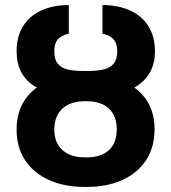

<svg xmlns="http://www.w3.org/2000/svg" viewBox="-20 -737 684 767"><path d="M597.4 -220.8Q597.4 -148.9 563.4 -97Q529.4 -45.2 468.4 -17.8Q407.3 9.7 327.6 9.7H317.4Q237.2 9.7 176 -17.8Q114.7 -45.2 80.5 -96.7Q46.3 -148.2 46.3 -219.4Q46.3 -288.9 79.5 -338.3Q112.7 -387.7 173.8 -413Q234.9 -438.4 317.4 -438.4H327.6Q409.3 -438.4 470.1 -413Q531 -387.7 564.2 -338.7Q597.4 -289.8 597.4 -220.8ZM196.9 -219.4Q196.9 -183.8 211.8 -158.9Q226.8 -134 253.7 -121.2Q280.6 -108.4 317.4 -108.4H327.6Q383.5 -108.4 414.9 -137.1Q446.3 -165.7 446.5 -220.8Q446.5 -256.5 432.1 -281.7Q417.7 -306.9 390.9 -319.8Q364 -332.7 327.6 -332.7H317.4Q280.5 -332.7 253.5 -319.6Q226.4 -306.5 211.6 -280.9Q196.9 -255.4 196.9 -219.4ZM448.4 -532Q448.2 -552.3 442.1 -566.4Q436.1 -580.5 422.9 -589.1Q409.7 -597.8 389.4 -602.6V-716.9Q453.1 -716.4 500.3 -694.9Q547.6 -673.4 573.3 -631.9Q599 -590.3 599 -532Q599 -468.9 565.6 -427.9Q532.2 -386.9 471.7 -367.7Q411.2 -348.5 328.6 -348.5H314.8Q188.5 -348.5 117.5 -393.1Q46.5 -437.7 46.3 -532Q46.3 -590.5 71.8 -632Q97.2 -673.4 144.2 -694.9Q191.2 -716.4 254.8 -716.9V-602.6Q224.2 -595.5 210.5 -579Q196.7 -562.6 196.9 -532Q196.9 -499.5 210.8 -482.6Q224.6 -465.7 249.7 -459.5Q274.7 -453.4 314.8 -453.4H328.6Q368.6 -453.4 394.4 -459.7Q420.2 -466 434.3 -483.1Q448.4 -500.1 448.4 -532Z"/></svg>

Font: Pretendard Variable
Style: Regular
Weight: 400
Designer: Base glyphs from Inter by Rasmus Andersson; Hangul glyphs from Noto Sans CJK(Source Han Sans) by Jang Soo-young and Kang
Foundry: Kil Hyung-jin
Version: Version 1.100;FEAKit 1.0